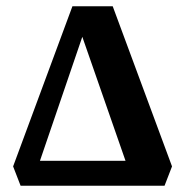

<svg xmlns="http://www.w3.org/2000/svg" viewBox="-20 -595 593 615"><path d="M46 0 22 -62 212 -575H341L531 -62L507 0ZM108 -80H382L228 -522H259Z"/></svg>

Font: Yrsa
Style: Regular
Weight: 400
Designer: Anna Giedrys (Yrsa+Rasa design), David Brezina (Yrsa art-direction, Rasa art-direction, design)
Foundry: Rosetta Type Foundry
Version: Version 2.004